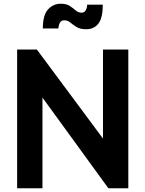

<svg xmlns="http://www.w3.org/2000/svg" viewBox="-20 -1011 781 1031"><path d="M72 0H208V-487L562 0H669V-745H533V-267L178 -745H72ZM443 -854Q485 -854 508.5 -884.5Q532 -915 532 -986H448Q448 -969 440.5 -956Q433 -943 418 -943Q400 -943 386.5 -955Q373 -967 355 -979Q337 -991 306 -991Q266 -991 238 -960.5Q210 -930 210 -858H293Q295 -877 302 -889.5Q309 -902 325 -902Q343 -902 357.5 -890Q372 -878 391 -866Q410 -854 443 -854Z"/></svg>

Font: Plus Jakarta Sans
Style: Bold
Weight: 700
Designer: Gumpita Rahayu
Foundry: Tokotype
Version: Version 2.004; ttfautohint (v1.8.3)